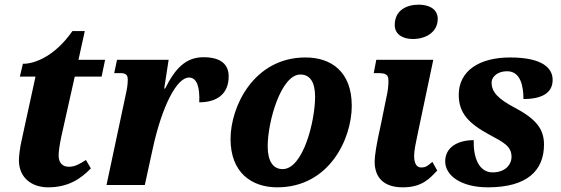

<svg xmlns="http://www.w3.org/2000/svg" viewBox="-20 -792 2400 822"><path d="M186 10C273 10 326 -27 369 -71L348 -107C321 -90 301 -78 275 -78C248 -78 231 -95 231 -126C231 -142 234 -165 242 -205L300 -464H415L430 -536H316L343 -659H290C216 -552 128 -518 78 -519L65 -464H132L74 -198C65 -160 61 -123 61 -106C61 -30 117 10 186 10Z M436 0H600L634 -156C673 -335 736 -460 789 -460C824 -460 836 -417 833 -354C909 -354 959 -390 959 -465C959 -516 926 -547 851 -547C774 -547 729 -497 687 -413H683L702 -536H481L469 -479H495C519 -479 527 -471 527 -451C527 -428 523 -408 519 -390Z M1167 10C1389 10 1486 -197 1486 -339C1486 -486 1397 -546 1288 -546C1066 -546 967 -335 967 -197C967 -54 1056 10 1167 10ZM1190 -68C1149 -68 1126 -102 1126 -166C1126 -271 1183 -473 1266 -473C1306 -473 1329 -442 1329 -378C1329 -274 1278 -68 1190 -68Z M1748 -625C1801 -625 1854 -653 1854 -711C1854 -754 1816 -772 1773 -772C1722 -772 1670 -749 1670 -685C1670 -644 1705 -625 1748 -625ZM1704 10C1786 10 1818 -26 1852 -62L1831 -99C1808 -79 1801 -75 1783 -75C1761 -75 1753 -97 1753 -125C1753 -148 1760 -180 1768 -218L1835 -536H1591L1580 -479H1599C1634 -479 1643 -471 1643 -446C1643 -427 1641 -403 1634 -374L1610 -256C1592 -176 1584 -126 1584 -100C1584 -31 1624 10 1704 10Z M2069 10C2238 10 2309 -63 2309 -173C2309 -240 2275 -283 2182 -332C2118 -366 2081 -397 2085 -444C2088 -464 2110 -487 2151 -487C2208 -487 2221 -425 2221 -368C2300 -368 2346 -394 2346 -450C2346 -500 2303 -546 2164 -546C2031 -546 1944 -488 1944 -386C1944 -308 1986 -264 2074 -216C2133 -184 2170 -167 2170 -121C2170 -86 2142 -54 2089 -54C2030 -54 2006 -118 2008 -192C1942 -192 1886 -163 1886 -101C1886 -41 1953 10 2069 10Z"/></svg>

Font: Noto Serif SemiCondensed Extra
Style: Italic
Weight: 800
Width: 4
Italic angle: -12°
Designer: Monotype Design Team
Foundry: Monotype Imaging Inc.
Version: Version 1.901